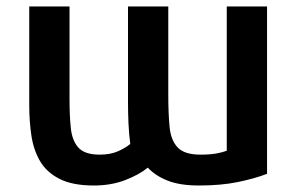

<svg xmlns="http://www.w3.org/2000/svg" viewBox="-20 -554 918 591"><path d="M70 -534V-230Q70 -182 76.5 -137.5Q83 -93 103 -58.5Q123 -24 163 -3.5Q203 17 269 17Q322 17 365 0.5Q408 -16 435 -38Q458 -13 496 2Q534 17 592 17Q660 17 711.5 6.5Q763 -4 802 -19V-534H678V-90Q665 -85 645.5 -81.5Q626 -78 597 -78Q548 -78 527 -100Q506 -122 502 -163.5Q498 -205 498 -263V-534H374V-239Q374 -206 375.5 -173.5Q377 -141 381 -111Q367 -99 343.5 -88.5Q320 -78 287 -78Q241 -78 221.5 -99.5Q202 -121 198 -159.5Q194 -198 194 -248V-534Z"/></svg>

Font: Repo DemiBold
Style: Regular
Weight: 600
Designer: Stefan Peev
Foundry: Context Ltd
Version: Version 1.502